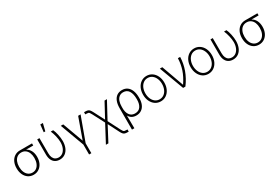

<svg xmlns="http://www.w3.org/2000/svg" viewBox="102 -2069 5240 3593"><g transform="rotate(-30 2721.5 -272.5)"><path d="M265.6 -514.6H528.3V-468.8H373Q427.7 -440.4 457 -383.8Q486.3 -327.1 486.3 -252V-247.1Q486.3 -174.8 459 -116Q431.6 -57.1 381.3 -23.2Q331.1 10.7 265.6 10.7Q200.2 10.7 149.9 -23.2Q99.6 -57.1 72.3 -116.7Q44.9 -176.3 44.9 -251V-256.8Q44.9 -330.6 72 -389.2Q99.1 -447.8 149.2 -481.2Q199.2 -514.6 265.6 -514.6ZM265.6 -36.1Q316.4 -36.1 353.8 -64.5Q391.1 -92.8 410.9 -142.1Q430.7 -191.4 430.7 -253.9V-259.8Q430.7 -319.3 411.6 -366.7Q392.6 -414.1 355.7 -441.4Q318.8 -468.8 266.6 -468.8Q214.4 -468.8 176.5 -441.2Q138.7 -413.6 119.1 -365.2Q99.6 -316.9 99.6 -256.8V-251Q99.6 -189.5 119.6 -140.6Q139.6 -91.8 177.2 -64Q214.8 -36.1 265.6 -36.1Z M698.2 -530.3 699.2 -201.2Q699.2 -146 716.1 -108.9Q732.9 -71.8 762.7 -54Q792.5 -36.1 831.1 -36.1Q881.8 -36.1 920.7 -66.4Q959.5 -96.7 980.7 -149.7Q1002 -202.6 1002 -268.6Q1001.5 -328.6 984.6 -401.1Q967.8 -473.6 942.4 -530.3H994.1Q1017.1 -484.9 1033.4 -408.7Q1049.8 -332.5 1049.8 -266.6Q1049.8 -189.5 1024.7 -126.7Q999.5 -64 950 -27.1Q900.4 9.8 831.1 9.8Q776.9 9.8 735.8 -14.2Q694.8 -38.1 672.1 -85.9Q649.4 -133.8 649.4 -203.1V-530.3ZM839.8 -744.1H895.5L856.4 -585H822.3Z M1211.9 -530.3 1375 -85 1534.2 -530.3H1586.9L1398.4 -14.6V199.2H1349.6V-14.6L1159.2 -530.3Z M1908.2 -168 1776.4 -420.9Q1759.8 -453.1 1749.5 -465.8Q1739.3 -478.5 1725.8 -482.4Q1712.4 -486.3 1683.6 -486.3H1663.1V-533.2H1683.6Q1721.7 -533.2 1743.2 -526.4Q1764.6 -519.5 1780.8 -500.7Q1796.9 -481.9 1817.4 -442.4L1934.6 -215.8L2104.5 -530.3H2156.2L1960.9 -168L2092.8 89.8Q2107.9 119.6 2118.7 132.3Q2129.4 145 2143.3 148.7Q2157.2 152.3 2185.5 152.3H2206.1V199.2H2185.5Q2147.5 199.2 2125.7 192.6Q2104 186 2087.4 167.7Q2070.8 149.4 2051.8 111.3L1934.6 -119.1L1766.6 199.2H1712.9Z M2482.4 -538.1Q2549.3 -538.1 2596.2 -503.9Q2643.1 -469.7 2667.2 -406.2Q2691.4 -342.8 2691.4 -255.9V-243.2Q2691.4 -167.5 2667 -110.1Q2642.6 -52.7 2595.7 -21Q2548.8 10.7 2483.4 10.7Q2376 10.7 2326.7 -78.1L2329.1 197.3H2277.3V-266.6Q2277.3 -353 2301.8 -414.1Q2326.2 -475.1 2372.3 -506.6Q2418.5 -538.1 2482.4 -538.1ZM2325.7 -207.5 2326.2 -208Q2329.6 -159.2 2347.7 -120.1Q2365.7 -81.1 2399.7 -58.1Q2433.6 -35.2 2482.4 -35.2Q2561 -35.2 2600.8 -91.8Q2640.6 -148.4 2640.6 -243.2V-255.9Q2640.6 -366.2 2601.1 -428.7Q2561.5 -491.2 2482.4 -491.2Q2429.7 -491.2 2394.3 -462.6Q2358.9 -434.1 2341.8 -383.5Q2324.7 -333 2325.2 -267.6Z M2783.2 -263.7Q2783.2 -342.8 2812.7 -405.3Q2842.3 -467.8 2894.5 -502.9Q2946.8 -538.1 3012.7 -538.1Q3078.6 -538.1 3130.9 -502.9Q3183.1 -467.8 3212.6 -405.3Q3242.2 -342.8 3242.2 -263.7Q3242.2 -184.6 3212.6 -122.1Q3183.1 -59.6 3130.9 -24.4Q3078.6 10.7 3012.7 10.7Q2946.8 10.7 2894.5 -24.4Q2842.3 -59.6 2812.7 -122.1Q2783.2 -184.6 2783.2 -263.7ZM3192.4 -263.7Q3192.4 -327.1 3170.2 -379.6Q3147.9 -432.1 3107.2 -462.6Q3066.4 -493.2 3012.7 -493.2Q2959 -493.2 2918.2 -462.4Q2877.4 -431.6 2855.2 -379.4Q2833 -327.1 2833 -263.7Q2833 -199.7 2855.2 -147.2Q2877.4 -94.7 2918.2 -64.5Q2959 -34.2 3012.7 -34.2Q3066.4 -34.2 3107.2 -64.5Q3147.9 -94.7 3170.2 -147.2Q3192.4 -199.7 3192.4 -263.7Z M3299.8 -530.3H3352.5L3523.4 -54.7H3527.3Q3609.4 -176.3 3647.5 -290.8Q3685.5 -405.3 3689.5 -530.3H3738.3Q3734.4 -391.6 3686.3 -257.6Q3638.2 -123.5 3545.9 0H3496.1Z M3811.5 -263.7Q3811.5 -342.8 3841.1 -405.3Q3870.6 -467.8 3922.9 -502.9Q3975.1 -538.1 4041 -538.1Q4106.9 -538.1 4159.2 -502.9Q4211.4 -467.8 4241 -405.3Q4270.5 -342.8 4270.5 -263.7Q4270.5 -184.6 4241 -122.1Q4211.4 -59.6 4159.2 -24.4Q4106.9 10.7 4041 10.7Q3975.1 10.7 3922.9 -24.4Q3870.6 -59.6 3841.1 -122.1Q3811.5 -184.6 3811.5 -263.7ZM4220.7 -263.7Q4220.7 -327.1 4198.5 -379.6Q4176.3 -432.1 4135.5 -462.6Q4094.7 -493.2 4041 -493.2Q3987.3 -493.2 3946.5 -462.4Q3905.8 -431.6 3883.5 -379.4Q3861.3 -327.1 3861.3 -263.7Q3861.3 -199.7 3883.5 -147.2Q3905.8 -94.7 3946.5 -64.5Q3987.3 -34.2 4041 -34.2Q4094.7 -34.2 4135.5 -64.5Q4176.3 -94.7 4198.5 -147.2Q4220.7 -199.7 4220.7 -263.7Z M4442.4 -530.3 4443.4 -201.2Q4443.4 -146 4460.2 -108.9Q4477.1 -71.8 4506.8 -54Q4536.6 -36.1 4575.2 -36.1Q4626 -36.1 4664.8 -66.4Q4703.6 -96.7 4724.9 -149.7Q4746.1 -202.6 4746.1 -268.6Q4745.6 -328.6 4728.8 -401.1Q4711.9 -473.6 4686.5 -530.3H4738.3Q4761.2 -484.9 4777.6 -408.7Q4793.9 -332.5 4793.9 -266.6Q4793.9 -189.5 4768.8 -126.7Q4743.7 -64 4694.1 -27.1Q4644.5 9.8 4575.2 9.8Q4521 9.8 4480 -14.2Q4439 -38.1 4416.3 -85.9Q4393.6 -133.8 4393.6 -203.1V-530.3Z M5135.7 -514.6H5398.4V-468.8H5243.2Q5297.9 -440.4 5327.1 -383.8Q5356.4 -327.1 5356.4 -252V-247.1Q5356.4 -174.8 5329.1 -116Q5301.8 -57.1 5251.5 -23.2Q5201.2 10.7 5135.7 10.7Q5070.3 10.7 5020 -23.2Q4969.7 -57.1 4942.4 -116.7Q4915 -176.3 4915 -251V-256.8Q4915 -330.6 4942.1 -389.2Q4969.2 -447.8 5019.3 -481.2Q5069.3 -514.6 5135.7 -514.6ZM5135.7 -36.1Q5186.5 -36.1 5223.9 -64.5Q5261.2 -92.8 5281 -142.1Q5300.8 -191.4 5300.8 -253.9V-259.8Q5300.8 -319.3 5281.7 -366.7Q5262.7 -414.1 5225.8 -441.4Q5189 -468.8 5136.7 -468.8Q5084.5 -468.8 5046.6 -441.2Q5008.8 -413.6 4989.3 -365.2Q4969.7 -316.9 4969.7 -256.8V-251Q4969.7 -189.5 4989.7 -140.6Q5009.8 -91.8 5047.4 -64Q5085 -36.1 5135.7 -36.1Z"/></g></svg>

Font: Pretendard Std ExtraLight
Style: Regular
Weight: 200
Designer: Base glyphs from Inter by Rasmus Andersson; Hangeul glyphs from Noto Sans CJK(Source Han Sans) by Jang Soo-young and Kan
Foundry: Kil Hyung-jin
Version: Version 1.309